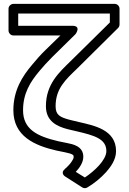

<svg xmlns="http://www.w3.org/2000/svg" viewBox="-20 -756 664 991"><path d="M410 53C410 -2 355 -12 325 -18L281 -27C169 -53 99 -90 99 -187C99 -274 136 -333 184 -390C203 -413 225 -437 250 -462L370 -580C370 -580 402 -623 353 -623H74V-686H547V-640L343 -439C286 -383 217 -322 217 -208C217 -131 272 -104 330 -89L377 -78C466 -57 529 -40 529 24C529 48 511 76 491 98C471 120 444 143 418 160L371 131C389 112 410 84 410 53ZM597 -711C597 -724 586 -736 572 -736H49C38 -736 24 -726 24 -711V-598C24 -587 34 -573 49 -573H292L215 -498C188 -472 166 -446 146 -422C95 -362 49 -290 49 -187C49 -53 158 -5 271 21L315 30C356 38 360 45 360 51C360 58 361 61 351 76C344 88 332 101 315 116C289 139 316 155 318 156L404 211C411 216 422 217 430 212C466 191 501 162 528 132C549 108 579 70 579 24C579 -87 465 -108 388 -126L342 -137C288 -151 267 -163 267 -208C267 -299 319 -345 379 -403L590 -612C594 -616 597 -623 597 -630Z"/></svg>

Font: Asimov
Style: XWidOu
Weight: 500
Designer: Google
Version: Version 2.000980; 2014